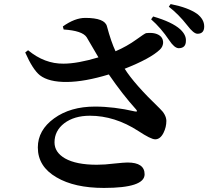

<svg xmlns="http://www.w3.org/2000/svg" viewBox="-20 -865 1040 944"><path d="M289 -735Q348 -777 399 -777Q496 -777 506 -735Q526 -660 548 -613Q604 -637 651 -671Q691 -700 698 -702Q749 -708 772 -684Q783 -671 782 -653Q780 -634 766 -621Q720 -577 593 -527Q640 -452 765 -332Q797 -302 798 -271Q798 -240 784 -212Q768 -180 743 -180Q722 -180 660 -221Q544 -296 422 -296Q345 -296 296 -259Q248 -222 248 -165Q248 -116 300 -86Q355 -55 456 -55Q495 -55 543 -61Q591 -66 607 -66Q691 -66 691 -8Q691 59 491 59Q346 59 258 7Q166 -46 166 -140Q166 -225 246 -283Q326 -341 447 -341Q540 -341 644 -317Q660 -314 649 -327Q583 -400 515 -499Q397 -463 310 -462Q220 -461 176 -495Q141 -523 104 -607L118 -618Q199 -551 292 -552Q361 -552 464 -583Q409 -678 406 -682Q385 -714 293 -720ZM733 -784Q826 -757 866 -721Q896 -693 894 -664Q894 -628 858 -628Q837 -629 812 -667Q771 -728 723 -770ZM819 -845Q905 -828 949 -797Q984 -770 984 -735Q984 -699 951 -699Q932 -699 901 -740Q858 -795 810 -832Z"/></svg>

Font: Source Han Serif JP
Style: Bold
Weight: 700
Designer: Ryoko NISHIZUKA  (kana & ideographs); Frank Grießhammer (Latin, Greek & Cyrillic); Wenlong ZHANG  (bopomofo); Sandoll Co
Foundry: Adobe Systems Incorporated
Version: Version 1.000;PS 1;hotconv 16.6.53;makeotf.lib2.5.65590